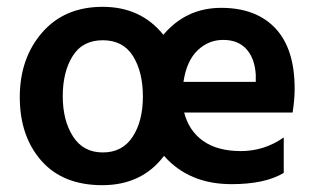

<svg xmlns="http://www.w3.org/2000/svg" viewBox="-20 -535 924 563"><path d="M659 5Q534 5 461 -78Q396 8 280 8Q164 8 101 -64Q38 -136 38 -250Q38 -364 103.5 -439.5Q169 -515 281 -515Q393 -515 459 -433Q526 -512 628.5 -512Q731 -512 787.5 -452Q844 -392 844 -275Q844 -243 838 -205H520Q534 -151 576 -121.5Q618 -92 686.5 -92Q755 -92 812 -132V-28Q757 5 659 5ZM518 -295H730V-316Q727 -364 702.5 -391Q678 -418 634.5 -418Q591 -418 559 -387Q527 -356 518 -295ZM281.5 -417Q222 -417 193 -370.5Q164 -324 164 -253Q164 -182 194 -135Q224 -88 281.5 -88Q339 -88 369 -134Q399 -180 399 -252Q399 -324 370 -370.5Q341 -417 281.5 -417Z"/></svg>

Font: Hind Kochi SemiBold
Style: Regular
Weight: 600
Designer: Dhruvi Tolia
Foundry: Indian Type Foundry
Version: Version 0.702;PS 1.0;hotconv 1.0.81;makeotf.lib2.5.63406